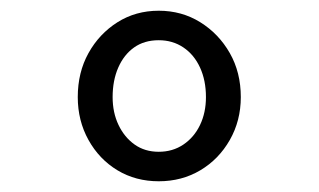

<svg xmlns="http://www.w3.org/2000/svg" viewBox="-20 -730 594 358"><path d="M276 -392Q233 -392 199 -412.5Q165 -433 145 -469Q125 -505 125 -549Q125 -595 145 -631Q165 -667 199 -688.5Q233 -710 276 -710Q319 -710 353.5 -688.5Q388 -667 408.5 -631Q429 -595 429 -549Q429 -505 408.5 -469Q388 -433 353.5 -412.5Q319 -392 276 -392ZM276 -447Q302 -447 322 -460.5Q342 -474 353 -497Q364 -520 364 -549Q364 -580 353 -604Q342 -628 322 -641.5Q302 -655 276 -655Q249 -655 230 -641.5Q211 -628 200.5 -604Q190 -580 190 -549Q190 -520 201 -497Q212 -474 231 -460.5Q250 -447 276 -447Z"/></svg>

Font: Lexend Zetta Light
Style: Regular
Weight: 300
Designer: Bonnie Shaver-Troup, Thomas Jockin
Foundry: Lexend
Version: Version 1.007